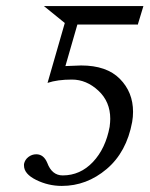

<svg xmlns="http://www.w3.org/2000/svg" viewBox="-20 -593 487 625"><path d="M336.9 -180.2Q338.9 -196.3 338.9 -206.1Q338.9 -262.2 300 -298.1Q261.2 -334 214.1 -334Q167 -334 134.8 -323.2L190.9 -518.1L123 -573.2H446.8L429.2 -515.1V-513.2H231.9L192.9 -377.9L244.1 -379.9Q327.1 -379.9 370.1 -336.4Q413.1 -293 413.1 -229Q413.1 -212.4 410.2 -195.8Q392.1 -97.7 327.1 -42.7Q262.2 12.2 181.2 12.2Q137.2 12.2 97.7 -7.3Q58.1 -26.9 58.1 -54.2V-59.1Q61 -73.2 72.5 -82Q84 -90.8 98.1 -90.8Q122.1 -90.8 133.8 -63Q148.9 -22 184.1 -22Q241.2 -22 282.5 -65.7Q323.7 -109.4 336.9 -180.2Z"/></svg>

Font: Linux Libertine
Style: Italic
Weight: 400
Italic angle: -12°
Designer: Philipp H. Poll
Foundry: Philipp H. Poll
Version: Version 5.1.6 ; ttfautohint (v0.9)